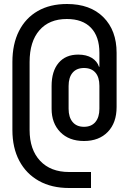

<svg xmlns="http://www.w3.org/2000/svg" viewBox="-20 -760 640 960"><path d="M325 180Q238 180 174.5 144.5Q111 109 76.5 44Q42 -21 42 -110V-450Q42 -540 75 -605Q108 -670 169 -705Q230 -740 315 -740Q431 -740 497 -674Q563 -608 563 -496V-225Q563 -146 519 -100.5Q475 -55 400 -55Q325 -55 281.5 -99.5Q238 -144 238 -216V-330Q238 -404 273 -445.5Q308 -487 371 -487Q412 -487 439 -470.5Q466 -454 475 -426H477V-496Q477 -577 435 -621Q393 -665 314 -665Q226 -665 177 -608.5Q128 -552 128 -450V-110Q128 -12 180.5 44Q233 100 325 100H435V180ZM400 -126Q437 -126 457 -150Q477 -174 477 -216V-331Q477 -374 457 -397Q437 -420 400 -420Q363 -420 343 -396.5Q323 -373 323 -330V-216Q323 -174 343 -150Q363 -126 400 -126Z"/></svg>

Font: JetBrainsMono NFM Medium
Style: Regular
Weight: 500
Monospace: yes
Designer: Philipp Nurullin, Konstantin Bulenkov
Foundry: JetBrains
Version: Version 2.304; ttfautohint (v1.8.4.7-5d5b);Nerd Fonts 3.3.0